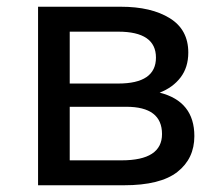

<svg xmlns="http://www.w3.org/2000/svg" viewBox="-20 -550 654 570"><path d="M348 0H93V-530H339Q429 -530 484 -496Q539 -462 539 -394Q539 -350 516 -320Q493 -290 454 -275Q557 -249 557 -146Q557 -79 506.5 -39.5Q456 0 348 0ZM331 -302Q443 -302 443 -379Q443 -456 331 -456H187V-302ZM341 -74Q461 -74 461 -152Q461 -233 355 -233H187V-74Z"/></svg>

Font: Argentum Novus
Style: Regular
Weight: 400
Designer: Julieta Ulanovsky
Foundry: Julieta Ulanovsky
Version: Version 7.20;July 27, 2021;FontCreator 13.0.0.2683 64-bit